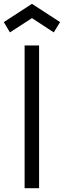

<svg xmlns="http://www.w3.org/2000/svg" viewBox="-46 -989 336 1009"><path d="M6.2 -818.8 -26 -872.9 121.9 -968.8 269.8 -872.9 236.5 -818.8 121.9 -893.8ZM83.3 -750V0H159.4V-750Z"/></svg>

Font: Manrope3
Style: Regular
Weight: 400
Width: 4
Designer: Mikhail Sharanda
Foundry: Mikhail Sharanda
Version: Version 3.000;PS 003.000;hotconv 1.0.88;makeotf.lib2.5.64775